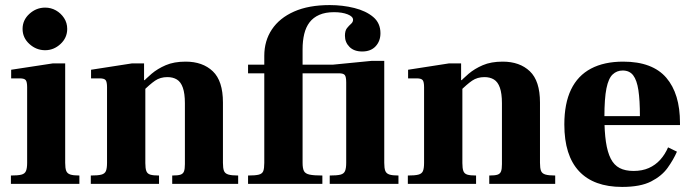

<svg xmlns="http://www.w3.org/2000/svg" viewBox="-20 -725 2733 757"><path d="M23 0V-33Q51 -33 64.5 -36.5Q78 -40 82.5 -51Q87 -62 87 -83V-381Q87 -402 81.5 -409Q76 -416 58 -416H24V-450L188 -475H237V-83Q237 -62 241 -51.5Q245 -41 257 -37Q269 -33 293 -33V0ZM158 -527Q123 -527 96 -551.5Q69 -576 69 -611Q69 -646 96 -670.5Q123 -695 158 -695Q181 -695 200.5 -684Q220 -673 232.5 -654Q245 -635 245 -611Q245 -576 218.5 -551.5Q192 -527 158 -527Z M659 0V-33Q682 -33 692 -36.5Q702 -40 705.5 -49.5Q709 -59 709 -78V-318Q709 -356 701 -379Q693 -402 677.5 -411.5Q662 -421 640 -421Q612 -421 591.5 -407Q571 -393 542 -364L537 -395Q554 -414 577.5 -434Q601 -454 633.5 -468Q666 -482 712 -482Q779 -482 819 -444Q859 -406 859 -321V-83Q859 -62 863 -51.5Q867 -41 880 -37Q893 -33 919 -33V0ZM338 0V-33Q366 -33 379.5 -36.5Q393 -40 397.5 -50.5Q402 -61 402 -83V-381Q402 -402 396.5 -409Q391 -416 373 -416H339V-450L500 -475H548V-409H553V-82Q553 -61 557 -50.5Q561 -40 572.5 -36.5Q584 -33 607 -33V0Z M958 0V-33Q987 -33 1000.5 -36.5Q1014 -40 1018 -50.5Q1022 -61 1022 -83V-436H958V-470H1022V-505Q1022 -564 1052 -609Q1082 -654 1139.5 -679.5Q1197 -705 1280 -705Q1331 -705 1377 -693.5Q1423 -682 1451.5 -658Q1480 -634 1480 -594Q1480 -563 1461 -542.5Q1442 -522 1408 -522Q1376 -522 1358 -540Q1340 -558 1340 -584Q1340 -604 1348 -614Q1356 -624 1364 -631Q1372 -638 1372 -647Q1372 -660 1350.5 -668.5Q1329 -677 1297 -677Q1263 -677 1239 -666.5Q1215 -656 1200.5 -637Q1186 -618 1179.5 -591Q1173 -564 1173 -531V-470H1383V-436H1173V-83Q1173 -61 1178.5 -50.5Q1184 -40 1201 -36.5Q1218 -33 1251 -33V0ZM1280 0V-33Q1309 -33 1322.5 -36.5Q1336 -40 1340.5 -51Q1345 -62 1345 -83V-400Q1345 -422 1339.5 -429Q1334 -436 1316 -436H1282V-469L1445 -485H1495V-83Q1495 -62 1499 -51.5Q1503 -41 1515 -37Q1527 -33 1551 -33V0Z M1909 0V-33Q1932 -33 1942 -36.5Q1952 -40 1955.5 -49.5Q1959 -59 1959 -78V-318Q1959 -356 1951 -379Q1943 -402 1927.5 -411.5Q1912 -421 1890 -421Q1862 -421 1841.5 -407Q1821 -393 1792 -364L1787 -395Q1804 -414 1827.5 -434Q1851 -454 1883.5 -468Q1916 -482 1962 -482Q2029 -482 2069 -444Q2109 -406 2109 -321V-83Q2109 -62 2113 -51.5Q2117 -41 2130 -37Q2143 -33 2169 -33V0ZM1588 0V-33Q1616 -33 1629.5 -36.5Q1643 -40 1647.5 -50.5Q1652 -61 1652 -83V-381Q1652 -402 1646.5 -409Q1641 -416 1623 -416H1589V-450L1750 -475H1798V-409H1803V-82Q1803 -61 1807 -50.5Q1811 -40 1822.5 -36.5Q1834 -33 1857 -33V0Z M2433 12Q2321 12 2263 -50Q2205 -112 2205 -234Q2205 -317 2231.5 -372Q2258 -427 2310 -454.5Q2362 -482 2437 -482Q2495 -482 2537.5 -466Q2580 -450 2607 -418.5Q2634 -387 2647.5 -342.5Q2661 -298 2661 -240V-232H2290V-267H2503Q2503 -330 2497 -369.5Q2491 -409 2476.5 -428Q2462 -447 2435 -447Q2412 -447 2395.5 -431.5Q2379 -416 2371 -376.5Q2363 -337 2363 -263Q2363 -206 2369 -165.5Q2375 -125 2388 -99.5Q2401 -74 2423 -62.5Q2445 -51 2478 -51Q2512 -51 2538 -62.5Q2564 -74 2583 -95Q2602 -116 2614 -144L2649 -127Q2635 -95 2612 -63Q2589 -31 2547 -9.5Q2505 12 2433 12Z"/></svg>

Font: Frank Ruhl Libre ExtraBold
Style: Regular
Weight: 800
Designer: Yanek Iontef
Foundry: Fontef
Version: Version 6.003;gftools[0.9.30]